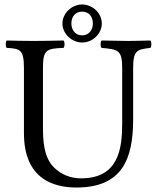

<svg xmlns="http://www.w3.org/2000/svg" viewBox="-20 -828 701 858"><path d="M347 -776C377 -776 395 -754 395 -723C395 -695 378 -670 347 -670C316 -670 299 -695 299 -723C299 -753 316 -776 347 -776ZM259 -723C259 -677 301 -638 347 -638C395 -638 435 -678 435 -723C435 -770 393 -808 347 -808C301 -808 259 -769 259 -723ZM172 -523C172 -606 187 -611 264 -614C270 -620 270 -641 264 -647C217 -646 168.4 -645 129 -645C90 -645 49 -646 10 -647C4 -641 4 -620 10 -614C70 -611 87 -606 87 -523V-233C87 -29 218.5 10 321 10C526 10 575 -117 575 -295V-523C575 -603.3 592 -607 652 -614C658 -620 658 -641 652 -647C614 -646 573.2 -645 550 -645C528.5 -645 480 -646 434 -647C428 -641 428 -620 434 -614C509 -607 526 -604 526 -523V-277C526 -165 511 -31 342 -31C294 -31 253.1 -49.1 223 -78C174 -125 172 -201 172 -266Z"/></svg>

Font: Libertinus Math
Style: Regular
Weight: 400
Designer: Philipp H. Poll
Foundry: Khaled Hosny
Version: Version 6.2